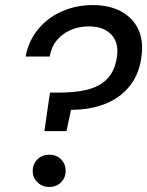

<svg xmlns="http://www.w3.org/2000/svg" viewBox="-20 -732 580 757"><path d="M155 -215 177 -367H213Q258 -367 297.5 -373Q337 -379 368 -395Q399 -411 418 -440.5Q437 -470 442 -515Q446 -550 433 -575.5Q420 -601 394 -614.5Q368 -628 331 -628Q291 -628 258 -613.5Q225 -599 203.5 -572.5Q182 -546 176 -509H81Q92 -569 129 -615Q166 -661 222.5 -686.5Q279 -712 346 -712Q409 -712 454.5 -688.5Q500 -665 522.5 -622Q545 -579 539 -520Q532 -445 494 -396Q456 -347 396 -323Q336 -299 260 -299L242 -215ZM174 5Q146 5 127.5 -13.5Q109 -32 109 -58Q109 -85 127.5 -103.5Q146 -122 174 -122Q203 -122 221 -103.5Q239 -85 239 -58Q239 -32 221 -13.5Q203 5 174 5Z"/></svg>

Font: DM Sans 12pt Medium
Style: Italic
Weight: 500
Italic angle: -10°
Version: Version 4.004;gftools[0.9.30]